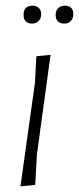

<svg xmlns="http://www.w3.org/2000/svg" viewBox="-20 -652 278 676"><path d="M208 -632Q238 -632 238 -602Q238 -587 229.5 -578Q221 -569 207 -569Q176 -569 176 -600Q176 -615 185 -623.5Q194 -632 208 -632ZM95 -632Q108 -632 116.5 -624Q125 -616 125 -602Q125 -587 116 -578Q107 -569 93 -569Q63 -569 63 -600Q63 -632 95 -632ZM158 -459 110 -108 104 -1 52 4 103 -360 108 -454Z"/></svg>

Font: Alegreya Sans Light
Style: Italic
Weight: 300
Italic angle: -7°
Designer: Juan Pablo del Peral
Foundry: Huerta Tipografica
Version: Version 2.007